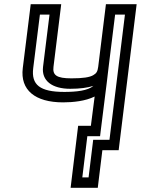

<svg xmlns="http://www.w3.org/2000/svg" viewBox="-20 -694 674 919"><path d="M433 -232 415 -92H379H354L351 -67L321 180L318 205H343H423H448L451 180L470 25H523H548L551 0L631 -649L634 -674H609H512H487L484 -649L450 -374C447 -352 442 -343 426 -334C409 -324 377 -319 322 -319C251 -319 231 -334 236 -374L270 -649L273 -674H248H152H127L124 -649L89 -368C76 -263 148 -204 282 -204C329 -204 389 -210 433 -232ZM500 -374 506 -423 531 -624H578L504 -25H451H426L423 0L404 155H374L398 -42H434H459L462 -67L491 -298L500 -374ZM427 -283C401 -260 345 -254 288 -254C171 -254 129 -288 139 -368L171 -624H217L186 -374C178 -307 230 -269 316 -269C362 -269 400 -274 427 -283Z"/></svg>

Font: Gamestation Text Outline
Style: Italic
Weight: 400
Designer: Jonas Hecksher
Foundry: Jonas Hecksher, Playtypeª, e-types AS
Version: Version 1.003